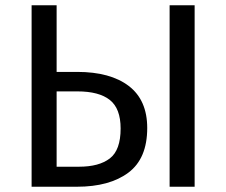

<svg xmlns="http://www.w3.org/2000/svg" viewBox="-20 -709 859 729"><path d="M273 -436Q399 -436 469 -382.5Q539 -329 539 -223Q539 -107 467.5 -53.5Q396 0 272 0H100V-689H195V-436ZM624 -689H719V0H624ZM280 -76Q356 -76 397 -107.5Q438 -139 438 -221Q438 -297 397 -329.5Q356 -362 274 -362H195V-76Z"/></svg>

Font: Fira Sans
Style: Regular
Weight: 400
Designer: Carrois Corporate & Edenspiekermann AG
Foundry: Carrois Corporate GbR & Edenspiekermann AG
Version: Version 4.106;PS 004.106;hotconv 1.0.70;makeotf.lib2.5.58329